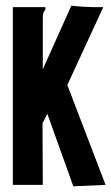

<svg xmlns="http://www.w3.org/2000/svg" viewBox="-20 -648 390 673"><path d="M146 -249 129 -216 130 0H25V-623H139V-614Q133 -608 131.5 -601Q130 -594 130 -577V-405L230 -628Q247 -626 271 -624.5Q295 -623 306 -623H342L216 -350L350 0L237 5Z"/></svg>

Font: Inconsolata ExtraCondensed Black
Style: Regular
Weight: 900
Width: 2
Monospace: yes
Designer: Raph Levien, Cyreal, Brenton Simpson
Foundry: Raph Levien, Cyreal, Google
Version: Version 3.001; ttfautohint (v1.8.2.53-6de2)